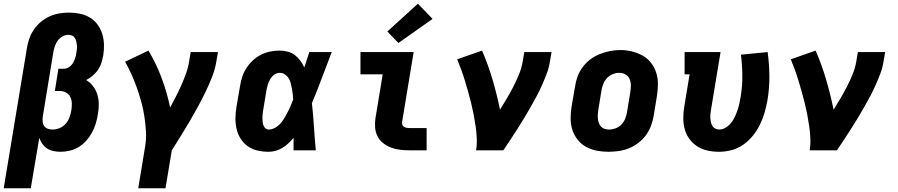

<svg xmlns="http://www.w3.org/2000/svg" viewBox="-27 -811 4847 1036"><path d="M-7 205 118 -550Q122 -577 131 -602.5Q140 -628 155.5 -651Q171 -674 193 -692.5Q215 -711 240.5 -722.5Q266 -734 292.5 -738.5Q319 -743 345 -743Q375 -743 404 -737Q433 -731 457.5 -716.5Q482 -702 499 -679Q516 -656 524.5 -628.5Q533 -601 534 -571Q535 -541 530 -511Q526 -492 520 -472Q514 -452 502 -434.5Q490 -417 473.5 -403Q457 -389 438 -379Q460 -366 475.5 -345.5Q491 -325 498.5 -300Q506 -275 506 -248Q506 -221 501 -194Q497 -168 489.5 -143.5Q482 -119 469.5 -96Q457 -73 439 -52.5Q421 -32 398 -18Q375 -4 349.5 2Q324 8 299 8Q299 8 299 8Q299 8 299 8Q280 8 261 4Q242 0 227 -10Q212 -20 201.5 -35Q191 -50 185 -67L139 205ZM257 -112Q276 -112 295 -120Q314 -128 327.5 -143.5Q341 -159 348 -178Q355 -197 358 -216Q361 -234 360.5 -252.5Q360 -271 353 -286.5Q346 -302 330.5 -311Q315 -320 297 -320H269L288 -440H317Q331 -440 344.5 -448.5Q358 -457 366 -470Q374 -483 378.5 -497Q383 -511 385 -526Q387 -536 388 -547Q389 -558 388 -568Q387 -578 384.5 -588Q382 -598 376.5 -606.5Q371 -615 362 -619Q353 -623 342 -623Q326 -623 310.5 -614.5Q295 -606 285 -592.5Q275 -579 269.5 -563Q264 -547 261 -531L204 -183Q204 -183 204 -183Q204 -183 204 -183Q202 -170 203 -156Q204 -142 211 -131.5Q218 -121 230.5 -116.5Q243 -112 257 -112Z M719 205 756 -20Q763 -61 760.5 -102Q758 -143 752 -183Q746 -223 735.5 -261Q725 -299 712 -336Q699 -373 683 -408.5Q667 -444 648 -478L774 -538Q816 -468 845 -390.5Q874 -313 891 -231Q907 -260 922.5 -290.5Q938 -321 951.5 -351.5Q965 -382 976.5 -413.5Q988 -445 993 -477L1002 -530H1149L1140 -477Q1133 -435 1116.5 -393.5Q1100 -352 1080.5 -312Q1061 -272 1039.5 -232.5Q1018 -193 995 -154Q972 -115 948 -76.5Q924 -38 900 0L866 205Z M1423 8Q1393 8 1363.5 1.5Q1334 -5 1310.5 -21.5Q1287 -38 1271.5 -62.5Q1256 -87 1249.5 -115.5Q1243 -144 1243.5 -174.5Q1244 -205 1249 -235L1268 -345Q1272 -371 1280 -396Q1288 -421 1302.5 -443.5Q1317 -466 1337.5 -485Q1358 -504 1382 -516Q1406 -528 1431.5 -533Q1457 -538 1483 -538Q1505 -538 1526.5 -532Q1548 -526 1564.5 -513.5Q1581 -501 1593.5 -483.5Q1606 -466 1615 -447Q1622 -468 1628.5 -488.5Q1635 -509 1642 -530H1763Q1736 -461 1710.5 -392Q1685 -323 1656 -254Q1663 -191 1667 -127.5Q1671 -64 1677 0H1557Q1557 -17 1557 -34Q1557 -51 1557 -68Q1544 -52 1529.5 -38Q1515 -24 1497.5 -13.5Q1480 -3 1461 2.5Q1442 8 1423 8ZM1423 -112Q1436 -112 1449 -117.5Q1462 -123 1473 -132Q1484 -141 1492.5 -152Q1501 -163 1508 -175Q1515 -187 1521.5 -199Q1528 -211 1534 -223.5Q1540 -236 1545 -249Q1550 -262 1555 -274Q1554 -289 1552.5 -304Q1551 -319 1548 -333.5Q1545 -348 1541.5 -362.5Q1538 -377 1530.5 -389Q1523 -401 1510.5 -409.5Q1498 -418 1483 -418Q1467 -418 1453.5 -408.5Q1440 -399 1431.5 -385Q1423 -371 1418.5 -356Q1414 -341 1411 -326L1393 -216Q1391 -205 1390 -195Q1389 -185 1389 -174.5Q1389 -164 1390 -154Q1391 -144 1394.5 -134.5Q1398 -125 1405.5 -118.5Q1413 -112 1423 -112Z M2182 0Q2156 0 2130.5 -3Q2105 -6 2082 -15Q2059 -24 2040 -39Q2021 -54 2010 -75.5Q1999 -97 1997 -123Q1995 -149 1999 -174L2038 -410H1918V-530H2205L2143 -155Q2141 -147 2143.5 -139.5Q2146 -132 2152 -127.5Q2158 -123 2166 -121.5Q2174 -120 2182 -120H2275V0ZM2123 -579 2063 -641 2228 -791 2307 -709Z M2542 0Q2547 -32 2545.5 -65Q2544 -98 2539.5 -129.5Q2535 -161 2529 -192Q2523 -223 2515.5 -253.5Q2508 -284 2499.5 -314Q2491 -344 2482 -374Q2473 -404 2462.5 -433Q2452 -462 2440 -491L2574 -538Q2607 -462 2630.5 -382Q2654 -302 2671 -219Q2690 -250 2708.5 -281Q2727 -312 2743.5 -344.5Q2760 -377 2773.5 -410Q2787 -443 2793 -477L2802 -530H2949L2940 -477Q2935 -445 2923 -413.5Q2911 -382 2897.5 -351.5Q2884 -321 2868 -291Q2852 -261 2835 -231.5Q2818 -202 2800.5 -172.5Q2783 -143 2764.5 -114.5Q2746 -86 2727 -57Q2708 -28 2689 0Z M3256 8Q3224 8 3193 2Q3162 -4 3135.5 -18.5Q3109 -33 3090 -57Q3071 -81 3061.5 -110Q3052 -139 3052 -171Q3052 -203 3057 -235L3076 -345Q3080 -373 3090 -399.5Q3100 -426 3117.5 -449.5Q3135 -473 3159 -491Q3183 -509 3210 -519.5Q3237 -530 3264.5 -535.5Q3292 -541 3320 -541Q3352 -541 3382.5 -533.5Q3413 -526 3439.5 -511.5Q3466 -497 3485 -473Q3504 -449 3513.5 -420Q3523 -391 3523 -359Q3523 -327 3518 -295L3500 -185Q3495 -157 3485 -130.5Q3475 -104 3457.5 -80.5Q3440 -57 3416 -39Q3392 -21 3365.5 -10.5Q3339 0 3311 4Q3283 8 3256 8ZM3259 -112Q3277 -112 3294.5 -118.5Q3312 -125 3325.5 -138.5Q3339 -152 3346 -169.5Q3353 -187 3356 -204L3374 -314Q3377 -333 3377 -351Q3377 -369 3370 -385Q3363 -401 3348 -409.5Q3333 -418 3314 -418Q3297 -418 3279.5 -411Q3262 -404 3249 -390.5Q3236 -377 3229 -360Q3222 -343 3219 -326L3201 -216Q3199 -204 3198.5 -191.5Q3198 -179 3199.5 -167.5Q3201 -156 3205 -145.5Q3209 -135 3217 -127Q3225 -119 3236 -115.5Q3247 -112 3259 -112Z M3852 8Q3821 8 3791 1.5Q3761 -5 3736 -21Q3711 -37 3693.5 -60.5Q3676 -84 3668 -113Q3660 -142 3660 -173Q3660 -204 3665 -235L3694 -410H3667V-530H3861L3809 -216Q3807 -204 3806 -193Q3805 -182 3806 -171Q3807 -160 3809.5 -149.5Q3812 -139 3818 -130Q3824 -121 3834 -116.5Q3844 -112 3855 -112Q3872 -112 3889 -122.5Q3906 -133 3918 -148Q3930 -163 3938 -180.5Q3946 -198 3952 -215Q3958 -232 3962 -250Q3966 -268 3969 -286Q3979 -345 3978.5 -402Q3978 -459 3971 -516L4115 -530Q4124 -465 4124.5 -400.5Q4125 -336 4114 -270Q4108 -236 4098.5 -203Q4089 -170 4073.5 -138.5Q4058 -107 4035 -78.5Q4012 -50 3982.5 -29.5Q3953 -9 3919 -0.5Q3885 8 3852 8Z M4342 0Q4347 -32 4345.5 -65Q4344 -98 4339.5 -129.5Q4335 -161 4329 -192Q4323 -223 4315.5 -253.5Q4308 -284 4299.5 -314Q4291 -344 4282 -374Q4273 -404 4262.5 -433Q4252 -462 4240 -491L4374 -538Q4407 -462 4430.5 -382Q4454 -302 4471 -219Q4490 -250 4508.5 -281Q4527 -312 4543.5 -344.5Q4560 -377 4573.5 -410Q4587 -443 4593 -477L4602 -530H4749L4740 -477Q4735 -445 4723 -413.5Q4711 -382 4697.5 -351.5Q4684 -321 4668 -291Q4652 -261 4635 -231.5Q4618 -202 4600.5 -172.5Q4583 -143 4564.5 -114.5Q4546 -86 4527 -57Q4508 -28 4489 0Z"/></svg>

Font: Iosevka Slab HvExObl
Style: Regular
Weight: 900
Width: 7
Italic angle: -9°
Monospace: yes
Designer: Belleve Invis
Foundry: Belleve Invis
Version: Version 11.1.1; ttfautohint (v1.8.3)